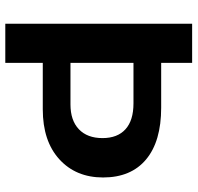

<svg xmlns="http://www.w3.org/2000/svg" viewBox="-30 -698 728 707"><g transform="rotate(90 333.5 -344.0)"><path d="M633 -360Q633 -260 566 -199Q499 -138 382 -138H211V0H67V-688H211V-574H376Q500 -574 566.5 -518.5Q633 -463 633 -360ZM488 -358Q488 -413 455.5 -442.5Q423 -472 360 -472H211V-240H364Q423 -240 455.5 -271Q488 -302 488 -358Z"/></g></svg>

Font: Libra Sans
Style: Bold
Weight: 700
Foundry: Context Ltd
Version: Version 1.000